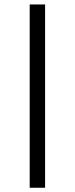

<svg xmlns="http://www.w3.org/2000/svg" viewBox="-20 -687 340 873"><path d="M115 166.7V-666.7H185V166.7Z"/></svg>

Font: Familjen Grotesk GF
Style: Regular
Weight: 400
Designer: Anders Wikstroem, Jonas Baeckman, Matilda Gysing, Kristian Moeller
Foundry: Familjen STHLM AB
Version: Version 2.000; Beta; Release 4; Build 6